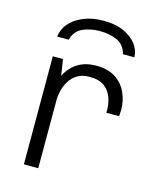

<svg xmlns="http://www.w3.org/2000/svg" viewBox="-110 -803 705 877"><g transform="rotate(15 242.0 -364.0)"><path d="M88 0V-511H136L148 -435Q148 -436 155.5 -449Q163 -462 179.5 -479Q196 -496 223.5 -508.5Q251 -521 292 -521Q347 -521 382.5 -498Q418 -475 435.5 -437Q453 -399 453 -354Q453 -344 452 -335.5Q451 -327 451 -325H391V-342Q391 -368 381 -396.5Q371 -425 346 -444.5Q321 -464 275 -464Q241 -464 218 -450Q195 -436 181.5 -414Q168 -392 162 -368Q156 -344 156 -325V0ZM84 -603Q87 -637 110.5 -665Q134 -693 175 -710.5Q216 -728 271 -728Q327 -728 366 -710.5Q405 -693 426.5 -665Q448 -637 449 -603H395Q384 -646 348.5 -662Q313 -678 267 -678Q222 -678 186 -662Q150 -646 138 -603Z"/></g></svg>

Font: Chivo Medium ExtraLight
Style: Regular
Weight: 250
Version: Version 2.002